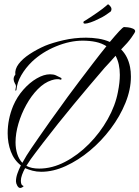

<svg xmlns="http://www.w3.org/2000/svg" viewBox="-20 -772 655 902"><path d="M75 111Q67 111 61 100Q55 89 55 80Q55 63 61.5 44Q68 25 78 5Q46 -20 31 -60Q16 -100 16 -146Q16 -212 42 -275Q60 -317 89.5 -350.5Q119 -384 152.5 -403.5Q186 -423 215 -423Q231 -423 241.5 -418.5Q252 -414 265 -407Q269 -406 269 -402Q269 -395 260 -399Q258 -400 255 -400Q252 -400 250 -400Q243 -400 235 -398.5Q227 -397 222 -395Q188 -384 157.5 -353Q127 -322 103.5 -279.5Q80 -237 66.5 -191Q53 -145 53 -103Q53 -74 61 -49Q69 -24 85 -7Q104 -42 126.5 -74.5Q149 -107 164 -129Q190 -167 216.5 -204Q243 -241 270 -278Q276 -287 298 -317Q320 -347 351 -388Q382 -429 416 -473.5Q450 -518 480 -555Q458 -569 430 -575Q402 -581 368 -581Q309 -581 244 -554.5Q179 -528 131 -483Q100 -453 80 -418.5Q60 -384 57 -349Q54 -344 52 -348Q53 -355 54 -359Q55 -363 55 -367Q55 -373 50 -380Q44 -391 44 -400Q44 -412 52 -421Q49 -447 67.5 -471.5Q86 -496 119.5 -518Q153 -540 192 -557Q226 -571 277.5 -583Q329 -595 384 -595Q413 -595 442 -590.5Q471 -586 496 -575Q522 -606 540 -625.5Q558 -645 563 -645Q569 -645 581.5 -643.5Q594 -642 604.5 -637.5Q615 -633 615 -625Q615 -620 597.5 -595.5Q580 -571 552 -543L549 -540Q581 -508 591 -457Q595 -437 595 -412Q595 -352 569.5 -289Q544 -226 500.5 -168Q457 -110 402.5 -64.5Q348 -19 289 8Q230 35 174 35Q152 35 133 30Q114 25 98 18Q89 34 83.5 49.5Q78 65 78 77Q78 85 80 91.5Q82 98 89 101L91 102Q90 105 84.5 108Q79 111 75 111ZM164 20Q225 20 285.5 -11.5Q346 -43 398 -95.5Q450 -148 486 -212Q522 -276 534 -340Q543 -385 543 -420Q543 -473 523 -510Q506 -491 492 -475.5Q478 -460 472 -454Q398 -368 325.5 -280.5Q253 -193 183 -102Q170 -84 146.5 -54Q123 -24 104 7Q127 20 164 20ZM380 -661Q371 -661 372 -667Q372 -672 378 -674Q388 -680 408.5 -693.5Q429 -707 440 -715Q448 -720 462 -731Q476 -742 484 -749Q487 -754 492 -749Q497 -745 501 -738.5Q505 -732 503 -724Q502 -722 501 -719.5Q500 -717 496 -715Q485 -707 473 -699Q461 -691 443 -683Q424 -673 406 -667Q388 -661 380 -661Z"/></svg>

Font: The Nautigal
Style: Regular
Weight: 400
Designer: Robert E. Leuschke
Foundry: Robert E. Leuschke
Version: Version 1.100; ttfautohint (v1.8.3)